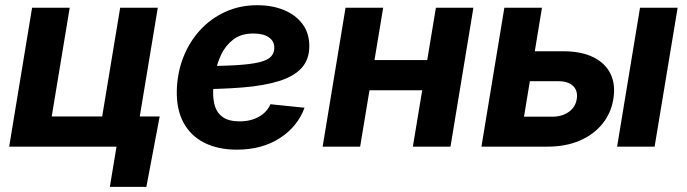

<svg xmlns="http://www.w3.org/2000/svg" viewBox="-20 -569 2665 745"><path d="M15.6 0 104.5 -539.1H250.5L180.7 -117.2H376.5L446.3 -539.1H592.3L502.9 0ZM406.2 156.2 432.1 0H390.1L409.7 -117.2H599.6L547.9 156.2Z M898.9 11.7Q826.2 11.7 773.2 -14.9Q720.2 -41.5 692.4 -92.5Q664.6 -143.6 666 -216.3Q667.5 -285.2 690.7 -345.2Q713.9 -405.3 755.6 -451.2Q797.4 -497.1 854 -522.9Q910.6 -548.8 978 -548.8Q1036.1 -548.8 1081.8 -530Q1127.4 -511.2 1153.8 -475.8Q1180.2 -440.4 1180.2 -390.1Q1180.2 -338.4 1150.4 -305.4Q1120.6 -272.5 1062.5 -254.4Q1004.4 -236.3 919.7 -229.5Q835 -222.7 725.1 -222.7L740.2 -312.5Q833.5 -312.5 893.1 -315.9Q952.6 -319.3 985.6 -327.4Q1018.6 -335.4 1031.5 -349.4Q1044.4 -363.3 1044.4 -383.8Q1044.4 -409.7 1022.9 -424.3Q1001.5 -439 963.4 -439Q916 -439 885.7 -416Q855.5 -393.1 838.6 -357.9Q821.8 -322.8 814.7 -283.9Q807.6 -245.1 807.1 -212.9Q806.2 -180.7 814.9 -154.5Q823.7 -128.4 846.4 -113.3Q869.1 -98.1 909.7 -98.1Q953.1 -98.1 984.6 -116Q1016.1 -133.8 1029.3 -164.6L1161.6 -150.9Q1134.8 -77.6 1065.7 -33Q996.6 11.7 898.9 11.7Z M1677.7 -335.9 1658.7 -218.8H1373L1392.6 -335.9ZM1466.8 -539.1 1377.4 0H1231.9L1320.8 -539.1ZM1816.9 -539.1 1728 0H1582L1671.4 -539.1Z M2004.4 -370.1H2165.5Q2235.8 -370.1 2282.5 -346.9Q2329.1 -323.7 2349.1 -282.2Q2369.1 -240.7 2359.9 -184.6Q2351.1 -129.9 2317.1 -88.1Q2283.2 -46.4 2229 -23.2Q2174.8 0 2104.5 0H1848.1L1937 -539.1H2083L2013.2 -116.2H2122.1Q2161.1 -116.2 2187 -134.8Q2212.9 -153.3 2217.8 -184.1Q2223.1 -216.3 2204.1 -235.1Q2185.1 -253.9 2146 -253.9H1984.9ZM2374.5 0 2463.4 -539.1H2609.4L2520 0Z"/></svg>

Font: Inter 18pt
Style: Bold Italic
Weight: 700
Italic angle: -9.3988°
Designer: Rasmus Andersson
Foundry: rsms
Version: Version 4.001;git-66647c0bb